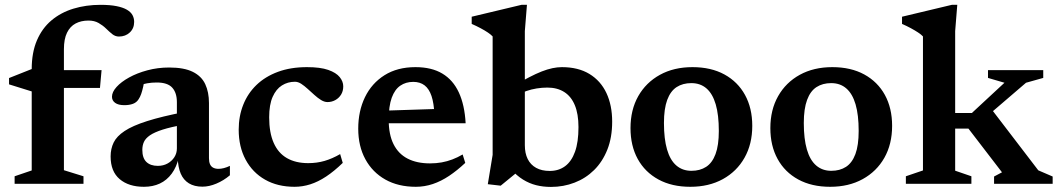

<svg xmlns="http://www.w3.org/2000/svg" viewBox="-20 -742 4269 775"><path d="M143 -387 108 -373 16.5 -401.5V-427L116 -466.5L169 -459H390L383.5 -387ZM238 -55 317 -30.5V0H39V-30.5L108 -54V-462.5Q108 -530 129 -579Q150 -628 187.8 -659.8Q225.5 -691.5 276.2 -707Q327 -722.5 386 -722.5Q424.5 -722.5 450.5 -717.2Q476.5 -712 492.2 -702.8Q508 -693.5 514.8 -681Q521.5 -668.5 521.5 -653.5Q521.5 -627.5 504 -611Q486.5 -594.5 460 -594.5Q445.5 -594.5 433.2 -604.2Q421 -614 408 -626.8Q395 -639.5 378 -649.2Q361 -659 337 -659Q307.5 -659 285.2 -647.2Q263 -635.5 250.5 -610Q238 -584.5 238 -543.5Z M725.5 -290 724 -239Q670 -229.5 636.5 -218.8Q603 -208 585.2 -195.8Q567.5 -183.5 561 -169.2Q554.5 -155 554.5 -137Q554.5 -104 571 -88.2Q587.5 -72.5 617 -72.5Q639 -72.5 656.2 -82Q673.5 -91.5 683.8 -107.5Q694 -123.5 694 -143V-329.5Q694 -367.5 675.2 -388.2Q656.5 -409 612.5 -409Q592.5 -409 574.2 -405.8Q556 -402.5 540.5 -397L565 -430.5Q561.5 -408 557.8 -391.2Q554 -374.5 549.8 -362.5Q545.5 -350.5 539.5 -341.5Q531.5 -328.5 516.8 -323Q502 -317.5 482 -317.5Q457.5 -317.5 444.8 -326.8Q432 -336 432 -351.5Q432 -370.5 450.5 -391Q469 -411.5 501 -429.2Q533 -447 574.8 -458.2Q616.5 -469.5 663 -469.5Q723 -469.5 758.2 -452Q793.5 -434.5 808.5 -402.2Q823.5 -370 823.5 -326V-103.5Q823.5 -88.5 827.8 -79Q832 -69.5 840.8 -65Q849.5 -60.5 862 -60.5Q872 -60.5 883.8 -63.5Q895.5 -66.5 908 -72.5V-34.5Q882.5 -13 853.2 -0.8Q824 11.5 797 11.5Q764.5 11.5 742.5 -2Q720.5 -15.5 709.5 -41.2Q698.5 -67 697.5 -104.5L702 -107.5Q693 -68 673.2 -41.2Q653.5 -14.5 625.2 -1.2Q597 12 561 12Q499.5 12 463 -19Q426.5 -50 426.5 -110.5Q426.5 -141.5 438.8 -166.8Q451 -192 483 -213.2Q515 -234.5 573.8 -253.2Q632.5 -272 725.5 -290Z M1219 -471Q1273 -471 1305 -459.8Q1337 -448.5 1351.2 -430.8Q1365.5 -413 1365.5 -393.5Q1365.5 -374.5 1356.8 -360.2Q1348 -346 1333.5 -338Q1319 -330 1302 -330Q1289.5 -330 1276 -338.2Q1262.5 -346.5 1249 -358.8Q1235.5 -371 1222 -383.2Q1208.5 -395.5 1195.8 -403.8Q1183 -412 1170.5 -412Q1141.5 -412 1118 -397.2Q1094.5 -382.5 1080.5 -351Q1066.5 -319.5 1066.5 -268.5Q1066.5 -206.5 1084.8 -165.2Q1103 -124 1138.2 -103.8Q1173.5 -83.5 1224 -83.5Q1259 -83.5 1290 -92.5Q1321 -101.5 1353 -120L1363.5 -84.5Q1329 -51 1296.5 -29.5Q1264 -8 1232.5 2Q1201 12 1169 12Q1100.5 12 1050 -16.8Q999.5 -45.5 971.5 -97.5Q943.5 -149.5 943.5 -218.5Q943.5 -273 961.8 -319Q980 -365 1015.2 -399Q1050.5 -433 1101.8 -452Q1153 -471 1219 -471Z M1657 -471Q1722 -471 1765.2 -445.2Q1808.5 -419.5 1832 -369Q1855.5 -318.5 1859.5 -244.5H1519.5V-295L1781.5 -303.5L1733.5 -279.5Q1731.5 -325.5 1721.8 -354.5Q1712 -383.5 1693.8 -397.5Q1675.5 -411.5 1648 -411.5Q1618 -411.5 1595.8 -396.2Q1573.5 -381 1561.2 -347.5Q1549 -314 1549 -258Q1549 -199 1568.5 -160Q1588 -121 1625.2 -101.8Q1662.5 -82.5 1716 -82.5Q1740.5 -82.5 1762.8 -86.5Q1785 -90.5 1806 -98.5Q1827 -106.5 1847.5 -118.5L1858 -84.5Q1825.5 -54 1793 -32.2Q1760.5 -10.5 1727 0.8Q1693.5 12 1658.5 12Q1587.5 12 1535.5 -17.2Q1483.5 -46.5 1454.8 -99.2Q1426 -152 1426 -222.5Q1426 -293.5 1453.2 -349.8Q1480.5 -406 1532.2 -438.5Q1584 -471 1657 -471Z M2041.5 -60H2083.5L2001 7.5L1949 1.5L1968.5 -117V-595Q1961.5 -602.5 1949.2 -610.8Q1937 -619 1920.2 -628Q1903.5 -637 1884 -645.5V-674.5L2085 -722.5H2107L2098.5 -616.5V-156Q2098.5 -123.5 2110 -100.2Q2121.5 -77 2144 -64.5Q2166.5 -52 2199 -52Q2235 -52 2261 -71.2Q2287 -90.5 2301 -129.5Q2315 -168.5 2315 -229Q2315 -282 2300.2 -317.5Q2285.5 -353 2257.2 -370.8Q2229 -388.5 2189.5 -388.5Q2168 -388.5 2146.2 -385Q2124.5 -381.5 2104.5 -374.5Q2084.5 -367.5 2066 -356.5L2055 -396Q2088.5 -416 2116 -430.2Q2143.5 -444.5 2166.5 -453.5Q2189.5 -462.5 2209.8 -466.8Q2230 -471 2248 -471Q2314 -471 2359.2 -443.5Q2404.5 -416 2427.8 -366.5Q2451 -317 2451 -251Q2451 -187 2431.5 -138Q2412 -89 2378 -55.5Q2344 -22 2299.2 -4.8Q2254.5 12.5 2204 12.5Q2172 12.5 2144.2 5.5Q2116.5 -1.5 2091 -17.2Q2065.5 -33 2041.5 -60Z M2771 -52.5Q2805.5 -52.5 2830.2 -68.5Q2855 -84.5 2868.2 -120Q2881.5 -155.5 2881.5 -213.5Q2881.5 -278 2869 -320.8Q2856.5 -363.5 2831.8 -385Q2807 -406.5 2770.5 -406.5Q2736 -406.5 2711.2 -390.5Q2686.5 -374.5 2673.2 -338.8Q2660 -303 2660 -245.5Q2660 -181.5 2672.5 -138.5Q2685 -95.5 2710 -74Q2735 -52.5 2771 -52.5ZM2766.5 12Q2692 12 2637.8 -17.5Q2583.5 -47 2554.2 -100.2Q2525 -153.5 2525 -225Q2525 -298.5 2556.2 -353.8Q2587.5 -409 2643.8 -440Q2700 -471 2775 -471Q2850 -471 2904 -441.5Q2958 -412 2987.2 -358.8Q3016.5 -305.5 3016.5 -234Q3016.5 -160.5 2985.2 -105.2Q2954 -50 2897.8 -19Q2841.5 12 2766.5 12Z M3335.5 -52.5Q3370 -52.5 3394.8 -68.5Q3419.5 -84.5 3432.8 -120Q3446 -155.5 3446 -213.5Q3446 -278 3433.5 -320.8Q3421 -363.5 3396.2 -385Q3371.5 -406.5 3335 -406.5Q3300.5 -406.5 3275.8 -390.5Q3251 -374.5 3237.8 -338.8Q3224.5 -303 3224.5 -245.5Q3224.5 -181.5 3237 -138.5Q3249.5 -95.5 3274.5 -74Q3299.5 -52.5 3335.5 -52.5ZM3331 12Q3256.5 12 3202.2 -17.5Q3148 -47 3118.8 -100.2Q3089.5 -153.5 3089.5 -225Q3089.5 -298.5 3120.8 -353.8Q3152 -409 3208.2 -440Q3264.5 -471 3339.5 -471Q3414.5 -471 3468.5 -441.5Q3522.5 -412 3551.8 -358.8Q3581 -305.5 3581 -234Q3581 -160.5 3549.8 -105.2Q3518.5 -50 3462.2 -19Q3406 12 3331 12Z M3931 -244.5 3975.5 -310 4171 -54.5 4229 -29.5V0H3992.5V-29.5L4024.5 -46.5L3889 -223H3793.5V-286H3903L4034.5 -408L3968 -427.5V-459H4191V-427.5L4121.5 -408ZM3835.5 -53 3901 -30.5V0H3636.5V-30.5L3705.5 -54V-595Q3698.5 -602.5 3686 -610.8Q3673.5 -619 3657 -628Q3640.5 -637 3621 -645.5V-674.5L3822 -722.5H3844L3835.5 -616.5Z"/></svg>

Font: Newsreader SemiBold
Style: Regular
Weight: 600
Designer: Hugues Gentile
Foundry: Production Type
Version: Version 1.003